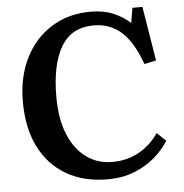

<svg xmlns="http://www.w3.org/2000/svg" viewBox="-53 -776 806 841"><g transform="rotate(-5 350.5 -355.5)"><path d="M388 14Q282 14 205.5 -30.5Q129 -75 87.5 -158Q46 -241 46 -357Q46 -465 87.5 -548Q129 -631 203.5 -677.5Q278 -724 376 -724Q432 -724 475 -706Q518 -688 549 -659L560 -725H604L643 -486L591 -475Q557 -571 507 -617Q457 -663 384 -663Q286 -663 240 -585Q194 -507 194 -365Q194 -268 222 -200Q250 -132 299.5 -96Q349 -60 414 -60Q479 -60 530.5 -88.5Q582 -117 618 -169L657 -132Q632 -92 593 -59Q554 -26 502.5 -6Q451 14 388 14Z"/></g></svg>

Font: Literata 36pt SemiBold
Style: Regular
Weight: 600
Designer: Latin by Veronika Burian and Jose Scaglione. Greek by Irene Vlachou. Cyrillic by Vera Evstafieva.
Foundry: TypeTogether
Version: Version 3.002